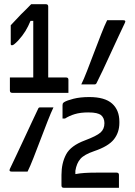

<svg xmlns="http://www.w3.org/2000/svg" viewBox="-20 -806 640 912"><path d="M366 -405Q378 -429 394 -470.5Q410 -512 427.5 -558Q445 -604 461 -645Q477 -686 489 -710H565Q580 -710 573 -697Q562 -674 544 -635.5Q526 -597 506.5 -554.5Q487 -512 469 -473.5Q451 -435 439 -412Q436 -405 429 -405ZM545 86H283Q272 86 272 75V25Q272 -31 294 -72.5Q316 -114 383 -139Q439 -160 457.5 -176.5Q476 -193 476 -221Q476 -246 459 -260Q452 -265 438 -268.5Q424 -272 399 -272Q362 -272 335.5 -264Q309 -256 289 -243H277V-306Q277 -310 278 -313.5Q279 -317 285 -321Q298 -329 329.5 -337Q361 -345 404 -345Q478 -345 512.5 -314Q547 -283 547 -228V-222Q547 -177 521 -144Q495 -111 427 -88Q380 -72 362 -51.5Q344 -31 338 5V21Q359 17 382 15.5Q405 14 436 14H534Q545 14 545 25ZM234 -296Q222 -271 206 -230Q190 -189 172.5 -143Q155 -97 139 -56Q123 -15 111 9H35Q21 9 27 -4Q38 -27 56 -65Q74 -103 94 -146Q114 -189 132 -227.5Q150 -266 161 -289Q163 -296 171 -296ZM27 -438H138V-707H125Q114 -680 100.5 -658Q87 -636 66 -613Q52 -599 46.5 -595Q41 -591 37 -591Q31 -591 31 -597V-686Q42 -698 55.5 -712Q69 -726 79 -737Q92 -749 104.5 -762Q117 -775 128 -786H198Q209 -786 209 -775V-438H294Q305 -438 305 -427V-365H38Q27 -365 27 -376Z"/></svg>

Font: Recursive Sn Lnr St
Style: Regular
Weight: 400
Version: Version 1.079;hotconv 1.0.112;makeotfexe 2.5.65598; ttfautoh